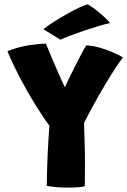

<svg xmlns="http://www.w3.org/2000/svg" viewBox="-20 -862 584 880"><path d="M206.5 -285.5Q191 -306.5 174.8 -331Q158.5 -355.5 141.8 -382.2Q125 -409 108.5 -438Q92 -467 75.5 -498Q59 -529 43.5 -561.5Q28 -594 14 -627.5Q66 -647.5 113.5 -654.8Q161 -662 190.5 -662Q194.5 -652.5 202 -634Q209.5 -615.5 219.2 -592.2Q229 -569 239.8 -544.8Q250.5 -520.5 260.2 -498.8Q270 -477 277.5 -462Q282 -473 291 -491.5Q300 -510 311.2 -532.8Q322.5 -555.5 334.5 -578.8Q346.5 -602 357 -622Q367.5 -642 375.5 -654Q406 -652.5 437.2 -643.5Q468.5 -634.5 496.2 -622.5Q524 -610.5 543.5 -599Q521 -569.5 491.2 -522.2Q461.5 -475 428.8 -417.2Q396 -359.5 365 -298.5Q366 -268 367.2 -233.5Q368.5 -199 369 -168.5Q369.5 -138 369.5 -119Q369.5 -97 369.2 -73.2Q369 -49.5 369 -31.8Q369 -14 368.5 -9Q362 -6 340.8 -4Q319.5 -2 293.5 -2Q266 -2 239 -4.2Q212 -6.5 194.5 -10Q194.5 -36.5 195.5 -73.5Q196.5 -110.5 198.2 -150Q200 -189.5 202.2 -225.2Q204.5 -261 206.5 -285.5ZM383 -842Q408 -826.5 430 -808.5Q452 -790.5 466.5 -776Q481 -761.5 484.5 -756.5Q462 -751.5 430 -742Q398 -732.5 364 -721Q330 -709.5 301.2 -698.5Q272.5 -687.5 257 -680L179 -728Q198.5 -744 228 -762.8Q257.5 -781.5 288.8 -799Q320 -816.5 345.8 -828.5Q371.5 -840.5 383 -842Z"/></svg>

Font: Grandstander Thin ExtraBold
Style: Regular
Weight: 800
Version: Version 1.200